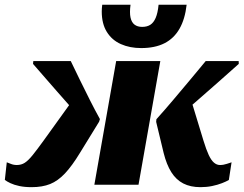

<svg xmlns="http://www.w3.org/2000/svg" viewBox="-26 -764 1007 794"><path d="M815.4 -182.6 764.4 -350 690 -262.8Q733.8 -299.6 781 -340.6Q828.2 -381.6 874.4 -422.5Q920.6 -463.4 961.4 -499.8L961 -511.6H824.8Q794.2 -474.4 759.6 -433.1Q725 -391.8 689.7 -350Q654.4 -308.2 620.8 -271L619.8 -260L650.8 -131.2Q662.8 -83.2 682.5 -51.9Q702.2 -20.6 731.9 -5.3Q761.6 10 803.2 10Q828.6 10 851.2 5.3Q873.8 0.6 892 -6.5Q910.2 -13.6 920.4 -19.8L931.6 -92.8Q927.4 -91.6 912.8 -86.6Q898.2 -81.6 883.6 -81.6Q870.4 -81.6 858.9 -91.4Q847.4 -101.2 837.1 -123.2Q826.8 -145.2 815.4 -182.6ZM364.2 0H546.8L637 -511.6H454.4ZM155.2 -183.8Q127.2 -145 109 -122.5Q90.8 -100 76.4 -90.8Q62 -81.6 43.6 -81.6Q29.8 -81.6 18.1 -86.6Q6.4 -91.6 2 -92.8L-6 -19.8Q2.2 -13.6 17.1 -6.5Q32 0.6 54 5.3Q76 10 104.6 10Q149 10 181.2 -2.9Q213.4 -15.8 242.7 -46.9Q272 -78 305 -132.4L383.8 -260.6L387.2 -271.6Q366.6 -308.8 345.4 -350.9Q324.2 -393 304 -434.3Q283.8 -475.6 266.6 -511.6H111.8L110.6 -499.8Q131.8 -475.2 157.7 -445.6Q183.6 -416 211 -384.5Q238.4 -353 265.4 -322.8Q292.4 -292.6 316.2 -266.8L274.8 -350ZM557.8 -565.2Q614.8 -565.2 654.1 -585.1Q693.4 -605 716.3 -645.1Q739.2 -685.2 745.8 -744.4H629.8Q626.4 -710.2 617.9 -690.3Q609.4 -670.4 595.8 -661.6Q582.2 -652.8 561.8 -652.8Q542.6 -652.8 530.3 -662.2Q518 -671.6 513.7 -691.7Q509.4 -711.8 513.8 -744.4H396.8Q395.8 -736.4 395.3 -729.9Q394.8 -723.4 394.8 -716.4Q394.8 -665.6 415.9 -631.8Q437 -598 473.9 -581.6Q510.8 -565.2 557.8 -565.2Z"/></svg>

Font: Roboto Serif 20pt
Style: Italic
Weight: 400
Italic angle: -10°
Designer: Greg Gazdowicz
Foundry: Commercial Type
Version: Version 1.008